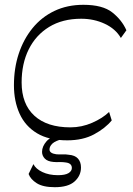

<svg xmlns="http://www.w3.org/2000/svg" viewBox="-20 -576 552 799"><path d="M260 8Q183 8 134 -21.5Q85 -51 61.5 -103Q38 -155 38 -221Q38 -292 58 -352.5Q78 -413 115.5 -459Q153 -505 206.5 -530.5Q260 -556 327 -556Q407 -556 447 -524.5Q487 -493 506 -450L483 -418Q461 -456 416 -477Q371 -498 318 -498Q240 -498 184.5 -464Q129 -430 99.5 -370.5Q70 -311 70 -233Q70 -143 123 -94.5Q176 -46 273 -46Q320 -46 363.5 -65Q407 -84 434 -110L445 -75Q418 -42 371.5 -17Q325 8 260 8ZM208 203Q159 203 133 186.5Q107 170 99 148L119 107Q129 127 156.5 140Q184 153 221 153Q251 153 265 144.5Q279 136 279 123Q279 103 253 100Q241 98 228 98.5Q215 99 203 98Q178 96 166.5 84Q155 72 155 56Q155 33 174 11.5Q193 -10 244 -19L247 0Q210 10 198 21.5Q186 33 186 46Q186 54 193 59Q200 64 214 66Q226 67 240.5 66.5Q255 66 266 68Q292 70 304.5 84Q317 98 317 121Q317 155 290.5 179Q264 203 208 203Z"/></svg>

Font: Savate ExtraLight
Style: Italic
Weight: 200
Italic angle: -11°
Designer: Max Esnée
Foundry: Plomb Type
Version: Version 2.000